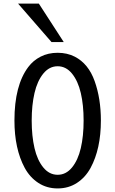

<svg xmlns="http://www.w3.org/2000/svg" viewBox="-20 -1033 640 1065"><path d="M60.1 0ZM379.4 -624.8Q346.2 -665.5 299.8 -665.5Q253.4 -665.5 220.2 -624.8Q187 -584 171.4 -517.1Q155.8 -450.2 155.8 -364.3Q155.8 -278.3 171.4 -211.4Q187 -144.5 220.2 -104Q253.4 -63.5 299.8 -63.5Q346.2 -63.5 379.4 -104Q412.6 -144.5 428.2 -211.4Q443.8 -278.3 443.8 -364.3Q443.8 -450.2 428.2 -517.1Q412.6 -584 379.4 -624.8ZM117.2 -101.6Q60.1 -207.5 60.1 -364.7Q60.1 -559.1 136.7 -661.1Q163.6 -697.3 205.3 -718.8Q247.1 -740.2 299.8 -740.2Q352.5 -740.2 394.5 -718.8Q470.7 -679.7 505.1 -582.8Q539.6 -485.8 539.6 -364.7Q539.6 -207.5 482.4 -101.6Q453.6 -48.8 406.7 -18.3Q359.9 12.2 299.8 12.2Q239.7 12.2 192.9 -18.3Q146 -48.8 117.2 -101.6ZM195.3 -1013.2 333.5 -799.8H265.6L80.1 -1013.2Z"/></svg>

Font: Oxygen Mono
Style: Regular
Weight: 400
Designer: Vernon Adams
Foundry: Vernon Adams
Version: Version 0.201; ttfautohint (v0.8) -r 50 -G 200 -x